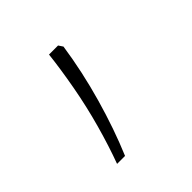

<svg xmlns="http://www.w3.org/2000/svg" viewBox="-85 -181 375 375"><g transform="rotate(-45 103.0 6.5)"><path d="M120 -116 126 -107Q117 -46 99.5 15.5Q82 77 60 129H38Q51 94 63 51Q75 8 83 -36Q91 -80 95 -116Z"/></g></svg>

Font: Noto Sans Tamil Condensed Thin
Style: Regular
Weight: 100
Width: 3
Designer: Jelle Bosma - Monotype Design Team
Foundry: Monotype Imaging Inc.
Version: Version 2.004; ttfautohint (v1.8.4.7-5d5b)